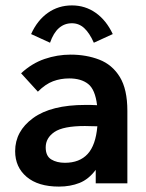

<svg xmlns="http://www.w3.org/2000/svg" viewBox="-20 -678 540 710"><path d="M198 12Q121 12 78.5 -24Q36 -60 36 -119Q36 -193 102.5 -241.5Q169 -290 296 -290Q303 -290 314.5 -290Q326 -290 339 -289Q332 -347 306 -367.5Q280 -388 236 -388Q204 -388 176 -377.5Q148 -367 120 -339L58 -407Q98 -444 145 -460Q192 -476 241 -476Q299 -476 347 -457.5Q395 -439 423 -393.5Q451 -348 451 -268V0H334V-50Q308 -15 274 -1.5Q240 12 198 12ZM149 -133Q149 -101 169.5 -88.5Q190 -76 220 -76Q274 -76 304 -108.5Q334 -141 340 -211Q327 -211 315 -211.5Q303 -212 294 -212Q214 -212 181.5 -190Q149 -168 149 -133ZM165 -520 95 -552Q118 -603 157 -630.5Q196 -658 246 -658Q295 -658 334 -630.5Q373 -603 397 -552L327 -520Q311 -556 291.5 -574Q272 -592 246 -592Q190 -592 165 -520Z"/></svg>

Font: Ligconsolata
Style: Bold
Weight: 700
Monospace: yes
Designer: Raph Levien, Cyreal, Brenton Simpson
Foundry: Raph Levien, Cyreal, Google
Version: Version 3.001; ttfautohint (v1.8.2.53-6de2)